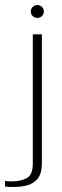

<svg xmlns="http://www.w3.org/2000/svg" viewBox="-70 -631 246 761"><path d="M-27 110Q-32 110 -39.5 109.5Q-47 109 -50 108V86Q-47 87 -39.5 87.5Q-32 88 -25 88Q14 88 37 74.5Q60 61 60 18V-495H96V15Q96 57 79 77.5Q62 98 34.5 104.5Q7 111 -27 110ZM78 -560Q67 -560 59.5 -567.5Q52 -575 52 -586Q52 -596 59.5 -603.5Q67 -611 78 -611Q89 -611 96.5 -603.5Q104 -596 104 -586Q104 -575 96.5 -567.5Q89 -560 78 -560Z"/></svg>

Font: Alumni Sans ExtraLight
Style: Regular
Weight: 250
Version: Version 1.018